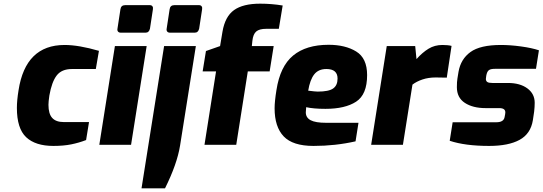

<svg xmlns="http://www.w3.org/2000/svg" viewBox="-20 -789 2956 1046"><path d="M72 -201Q72 -242 81 -297Q119 -544 332 -544Q409 -544 519 -512L502 -413H372Q316 -413 289 -378Q262 -343 249 -269Q244 -235 244 -218Q244 -169 264.5 -146.5Q285 -124 327 -124H465L449 -26Q410 -11 368 -2.5Q326 6 271 6Q173 6 122.5 -41.5Q72 -89 72 -201Z M620 -633 636 -738Q639 -761 662 -761H796Q806 -761 810.5 -754.5Q815 -748 813 -738L797 -633Q792 -611 773 -611H638Q628 -611 623 -617Q618 -623 620 -633ZM606 -538H779L694 0H521Z M888 -633 904 -738Q907 -761 930 -761H1064Q1074 -761 1078.5 -754.5Q1083 -748 1081 -738L1065 -633Q1060 -611 1041 -611H906Q896 -611 891 -617Q886 -623 888 -633ZM874 -538H1047L961 4Q945 104 879 237H751Z M1157 -400H1084L1102 -511L1179 -538L1192 -616Q1206 -699 1255 -734Q1304 -769 1397 -769Q1460 -769 1520 -759L1499 -632H1430Q1393 -632 1376 -617.5Q1359 -603 1355 -567L1352 -538H1471L1449 -400H1330L1267 0H1094Z M1476 -199Q1476 -236 1486 -298Q1506 -428 1577 -486.5Q1648 -545 1770 -545Q1861 -545 1920.5 -508.5Q1980 -472 1980 -380Q1980 -274 1920 -235Q1860 -196 1753 -196Q1689 -196 1648 -205Q1646 -187 1646 -177Q1646 -148 1672.5 -134Q1699 -120 1757 -120H1933L1917 -19Q1807 6 1688 6Q1575 6 1525.5 -46Q1476 -98 1476 -199ZM1819 -361Q1819 -413 1758 -413Q1715 -413 1692 -384Q1669 -355 1659 -295Q1699 -290 1711 -290Q1771 -290 1795 -307Q1819 -324 1819 -361Z M2087 -538H2242L2249 -467Q2281 -503 2314.5 -523.5Q2348 -544 2390 -544Q2420 -544 2440 -539L2414 -366Q2395 -367 2354 -367Q2314 -367 2281.5 -356Q2249 -345 2227 -328L2175 0H2002Z M2430 -22 2446 -123H2684Q2724 -123 2729 -151L2732 -167L2733 -177Q2733 -200 2700 -200H2626Q2556 -200 2512.5 -228.5Q2469 -257 2469 -314Q2469 -344 2472 -361L2478 -398Q2490 -467 2543 -505.5Q2596 -544 2709 -544Q2760 -544 2818.5 -536Q2877 -528 2916 -515L2900 -414H2676Q2654 -414 2644.5 -407.5Q2635 -401 2631 -385L2629 -376L2627 -359Q2627 -348 2634.5 -342.5Q2642 -337 2662 -337H2747Q2813 -337 2853 -307.5Q2893 -278 2893 -229Q2893 -207 2890 -181L2883 -134Q2871 -60 2810.5 -27Q2750 6 2645 6Q2514 6 2430 -22Z"/></svg>

Font: Exo ExtraBold
Style: Italic
Weight: 800
Italic angle: -9°
Designer: Natanael Gama
Foundry: Natanael Gama
Version: Version 1.500; ttfautohint (v1.6)